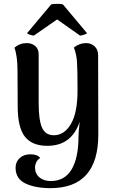

<svg xmlns="http://www.w3.org/2000/svg" viewBox="-20 -750 593 998"><path d="M491 -51Q491 228 242 228Q163 228 112 203.5Q61 179 61 122Q61 91 82.5 71.5Q104 52 138 52Q174 52 189 71Q175 80 168.5 93.5Q162 107 162 120Q162 153 185 172Q208 191 244 191Q316 191 352 131Q388 71 388 -40Q388 -59 394 -117Q374 -56 332 -24Q290 8 226 8Q147 8 109.5 -39.5Q72 -87 72 -197L71 -382Q71 -459 55 -502Q83 -526 118 -526Q146 -526 163.5 -510.5Q181 -495 181 -468V-213Q181 -126 198.5 -86.5Q216 -47 260 -47Q314 -47 348.5 -105.5Q383 -164 383 -279Q383 -394 380 -432Q377 -470 364 -503Q393 -526 427 -526Q454 -526 472 -509Q490 -492 490 -463ZM121 -578 246 -727Q255 -730 279 -730Q298 -730 307 -727L432 -578Q431 -574 417 -569.5Q403 -565 396 -565L277 -649L156 -565Q149 -565 135.5 -569.5Q122 -574 121 -578Z"/></svg>

Font: Arima Madurai
Style: Bold
Weight: 700
Designer: Joana Correia and Natanael Gama
Foundry: NDISCOVER
Version: Version 1.019